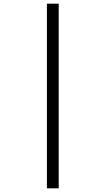

<svg xmlns="http://www.w3.org/2000/svg" viewBox="-20 -780 562 1040"><path d="M234 240V-760H298V240Z"/></svg>

Font: Noto Serif SemiCondensed SemiBold
Style: Italic
Weight: 600
Width: 4
Italic angle: -12°
Designer: Monotype Design Team
Foundry: Monotype Imaging Inc.
Version: Version 2.014; ttfautohint (v1.8.4.7-5d5b)